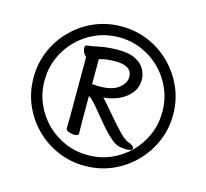

<svg xmlns="http://www.w3.org/2000/svg" viewBox="-100 -793 980 913"><g transform="rotate(15 390.0 -336.0)"><path d="M735 -336Q735 -265 708 -203Q681 -141 633.5 -93.5Q586 -46 524 -19.5Q462 7 391 7Q320 7 258 -19.5Q196 -46 148.5 -93.5Q101 -141 74.5 -203Q48 -265 48 -336Q48 -407 74.5 -469Q101 -531 148.5 -578.5Q196 -626 258 -652.5Q320 -679 391 -679Q462 -679 524 -652.5Q586 -626 633.5 -578.5Q681 -531 708 -469Q735 -407 735 -336ZM682 -336Q682 -396 659.5 -448.5Q637 -501 597 -541Q557 -581 504.5 -603.5Q452 -626 392 -626Q332 -626 279.5 -603.5Q227 -581 187 -541Q147 -501 124.5 -448.5Q102 -396 102 -336Q102 -276 124.5 -223.5Q147 -171 187 -131Q227 -91 279.5 -68.5Q332 -46 392 -46Q452 -46 504.5 -68.5Q557 -91 597 -131Q637 -171 659.5 -223.5Q682 -276 682 -336ZM264 -495Q256 -500 250 -512Q244 -524 244 -534Q244 -547 253 -548Q266 -550 281.5 -552.5Q297 -555 315 -559Q328 -562 351.5 -564.5Q375 -567 405 -567Q458 -567 489 -551Q520 -535 534 -510Q548 -485 548 -458Q548 -421 526.5 -393.5Q505 -366 470 -349.5Q435 -333 393 -330Q420 -301 453.5 -261Q487 -221 521 -186Q531 -176 542 -167.5Q553 -159 561 -156Q575 -152 583.5 -145Q592 -138 592 -132Q592 -120 560 -120Q550 -120 531 -123Q512 -126 492 -142Q465 -164 438 -195Q411 -226 387 -256Q363 -286 344 -305Q341 -308 335.5 -312.5Q330 -317 325 -319V-203Q325 -183 325.5 -163.5Q326 -144 326 -133Q326 -128 319.5 -125.5Q313 -123 304 -123Q291 -123 277 -128.5Q263 -134 263 -144Q263 -151 263.5 -168.5Q264 -186 264 -203ZM325 -376Q327 -378 332 -378Q336 -378 338 -377Q344 -376 350 -376Q356 -376 362 -376Q425 -376 456 -401Q487 -426 487 -456Q487 -511 404 -511Q382 -511 362 -508.5Q342 -506 325 -500Z"/></g></svg>

Font: QiushuiShotai
Style: Regular
Weight: 600
Designer: Fontworks Inc.
Foundry: Fontworks Inc.
Version: Version 1.250